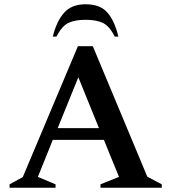

<svg xmlns="http://www.w3.org/2000/svg" viewBox="-20 -882 804 902"><path d="M25 0V-16L87 -50L346 -665H416L672 -52L740 -16V0H452V-16L539 -51L468 -225H228L158 -51L241 -16V0ZM251 -280H445L348 -519ZM228 -710Q246 -783 281.5 -822.5Q317 -862 382 -862Q451 -862 485 -822.5Q519 -783 536 -710H519Q494 -760 463 -774.5Q432 -789 382 -789Q332 -789 301.5 -774.5Q271 -760 245 -710Z"/></svg>

Font: Spectral SC SemiBold
Style: Regular
Weight: 600
Designer: Jean-Baptiste Levee
Foundry: Production Type
Version: Version 2.001